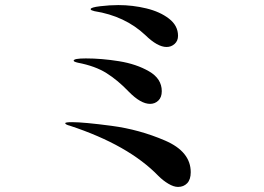

<svg xmlns="http://www.w3.org/2000/svg" viewBox="-20 -740 1040 756"><path d="M552 -602Q472 -677 352 -696Q345 -698 341 -699.5Q337 -701 337 -704Q337 -711 374.5 -715.5Q412 -720 446 -720Q502 -720 556 -707Q610 -694 645.5 -666.5Q681 -639 681 -599Q681 -579 667.5 -567Q654 -555 636 -555Q600 -555 552 -602ZM487 -379Q444 -424 399.5 -452Q355 -480 287 -493Q270 -497 270 -501Q270 -510 318 -510Q380 -510 448.5 -499Q517 -488 567 -459Q617 -430 617 -381Q617 -357 603.5 -344Q590 -331 571 -331Q534 -331 487 -379ZM604 -47Q486 -169 255 -245Q247 -247 242 -249.5Q237 -252 237 -255Q237 -259 264 -259Q310 -259 419.5 -244.5Q529 -230 630 -186.5Q731 -143 731 -62Q731 -33 717 -18.5Q703 -4 681 -4Q664 -4 643 -16.5Q622 -29 604 -47Z"/></svg>

Font: Shippori Mincho B1
Style: Bold
Weight: 700
Designer: FONTDASU
Foundry: FONTDASU / Google Inc. / but / Adobe
Version: Version 3.110; ttfautohint (v1.8.3)